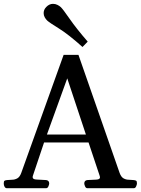

<svg xmlns="http://www.w3.org/2000/svg" viewBox="-33 -993 743 1013"><path d="M3.4 0Q-4.4 0 -8.8 -7.6Q-13.2 -15.1 -13.2 -24.9Q-13.2 -36.1 -9.5 -39.1Q-5.9 -42 4.4 -43Q16.6 -44.4 31 -44.7Q45.4 -44.9 58.3 -52Q71.3 -59.1 79.1 -80.6L302.7 -703.6H380.9L598.1 -80.6Q606 -59.1 618.7 -52Q631.3 -44.9 645.8 -44.7Q660.2 -44.4 671.9 -43Q682.1 -42 685.8 -39.1Q689.5 -36.1 689.5 -24.9Q689.5 -19.5 685.3 -9.8Q681.2 0 672.9 0H428.2Q419.9 0 415.8 -9.8Q411.6 -19.5 411.6 -24.9Q411.6 -41 427.7 -43Q457.5 -44.4 476.1 -45.4Q494.6 -46.4 494.6 -57.6Q494.6 -61 493.2 -64.5L427.2 -262.2L456.5 -241.2H177.7L206.5 -262.2L140.1 -64.5Q139.2 -62 139.2 -58.6Q139.2 -46.4 159.9 -45.7Q180.7 -44.9 210.4 -43Q226.6 -41 226.6 -24.9Q226.6 -19.5 222.4 -9.8Q218.3 0 210 0ZM207 -262.2 191.9 -283.2H441.9L427.2 -262.2L321.8 -579.6ZM402.3 -745.1Q327.6 -812 277.8 -842.8Q228 -873.5 216.3 -884.3Q208.5 -891.6 202.9 -901.9Q197.3 -912.1 197.3 -923.8Q197.3 -932.1 200.4 -940.4Q203.6 -948.7 211.4 -956.5Q227.1 -972.7 246.6 -972.7Q258.8 -972.7 269.5 -967.5Q280.3 -962.4 288.1 -955.1Q299.3 -944.3 334.5 -893.6Q369.6 -842.8 429.7 -773.4Z"/></svg>

Font: Gelasio
Style: Regular
Weight: 400
Designer: Eben Sorkin
Foundry: Eben Sorkin
Version: Version 1.008